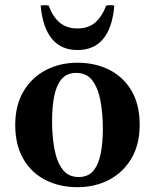

<svg xmlns="http://www.w3.org/2000/svg" viewBox="-20 -722 610 756"><path d="M280 -435Q243 -435 222.5 -410.5Q202 -386 193.5 -343.5Q185 -301 185 -245Q185 -188 194 -137.5Q203 -87 225.5 -56Q248 -25 290 -25L285 15Q215 15 159.5 -13Q104 -41 72 -96Q40 -151 40 -230Q40 -307 72 -361.5Q104 -416 159.5 -445.5Q215 -475 285 -475ZM290 -25Q327 -25 347.5 -49.5Q368 -74 376.5 -117Q385 -160 385 -215Q385 -273 376 -323Q367 -373 344.5 -404Q322 -435 280 -435L285 -475Q355 -475 410.5 -447Q466 -419 498 -364.5Q530 -310 530 -230Q530 -154 498 -99Q466 -44 410.5 -14.5Q355 15 285 15ZM398 -700Q414 -703 430 -700Q423 -613 386.5 -569Q350 -525 285 -525Q221 -525 184.5 -569Q148 -613 140 -700Q156 -703 172 -700Q187 -657 214.5 -633.5Q242 -610 285 -610Q328 -610 355 -633.5Q382 -657 398 -700Z"/></svg>

Font: Poltawski Nowy
Style: Bold
Weight: 700
Designer: Adam Pótawski, Mateusz Machalski, Borys Kosmynka, Ania Wieluska
Foundry: Capitalics.wtf
Version: Version 1.001;gftools[0.9.25]